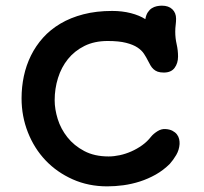

<svg xmlns="http://www.w3.org/2000/svg" viewBox="-20 -640 716 674"><path d="M55.7 -294.9Q55.7 -334.5 63.7 -372.6Q71.8 -410.6 88.6 -444.8Q105.5 -479 131.1 -507.6Q156.7 -536.1 192.1 -557.1Q227.5 -578.1 272.7 -589.8Q317.9 -601.6 374 -601.6Q409.2 -601.6 439.5 -593.8Q469.7 -585.9 490.2 -572.8Q492.7 -587.4 498.8 -596.7Q504.9 -606 512.9 -611.1Q521 -616.2 530.3 -618.2Q539.6 -620.1 548.3 -620.1Q571.8 -620.1 585 -607.4Q598.1 -594.7 598.1 -574.2Q598.1 -563.5 596.7 -552.5Q595.2 -541.5 595.2 -528.8Q595.2 -506.3 600.1 -484.9Q605 -463.4 605 -441.4Q605 -418 592.8 -401.6Q580.6 -385.3 555.2 -385.3Q542 -385.3 533.4 -388.4Q524.9 -391.6 518.8 -397.2Q512.7 -402.8 508.3 -410.4Q503.9 -418 499.5 -426.8Q493.7 -438.5 485.6 -450.9Q477.5 -463.4 462.4 -473.4Q447.3 -483.4 422.4 -489.7Q397.5 -496.1 357.9 -496.1Q311.5 -496.1 276.6 -478.8Q241.7 -461.4 218.5 -432.6Q195.3 -403.8 183.6 -366.2Q171.9 -328.6 171.9 -288.1Q171.9 -256.8 182.6 -222.2Q193.4 -187.5 216.6 -158.2Q239.7 -128.9 275.6 -109.9Q311.5 -90.8 361.3 -90.8Q379.9 -90.8 400.4 -95.2Q420.9 -99.6 440.9 -108.4Q460.9 -117.2 479 -130.1Q497.1 -143.1 510.3 -160.2Q518.6 -170.4 532.5 -179.2Q546.4 -188 561 -187Q575.7 -186 585.4 -180.9Q595.2 -175.8 601.1 -168.2Q606.9 -160.6 608.9 -151.6Q610.8 -142.6 610.4 -134.3Q608.9 -113.3 598.6 -95.9Q588.4 -78.6 576.2 -64.9Q553.7 -42.5 526.9 -27.3Q500 -12.2 471.2 -2.9Q442.4 6.3 413.1 10.3Q383.8 14.2 356.4 14.2Q290.5 14.2 235.1 -10.5Q179.7 -35.2 139.9 -77.1Q100.1 -119.1 77.9 -175.5Q55.7 -231.9 55.7 -294.9Z"/></svg>

Font: Autour One
Style: Regular
Weight: 400
Version: Version 1.007; ttfautohint (v0.92) -l 24 -r 24 -G 200 -x 7 -